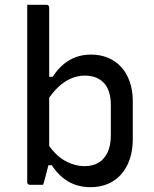

<svg xmlns="http://www.w3.org/2000/svg" viewBox="-20 -770 640 800"><path d="M159.5 0Q152 0 142.1 0Q132.2 0 122 0Q111.9 0 104.4 0Q101.4 0 98.9 -1.5Q96.4 -3 94.9 -5Q93.4 -7 93.4 -11Q93.4 -88.5 93.4 -165.7Q93.4 -242.9 93.4 -320.5Q93.4 -398 93.4 -475.2Q93.4 -552.4 93.4 -629.9Q93.4 -660.5 93.4 -690.5Q93.4 -720.6 93.4 -750Q103.8 -750 113.8 -750Q123.8 -750 133.6 -750Q143.5 -750 153.5 -750Q163.5 -750 173.9 -750Q177.9 -750 179.9 -748.5Q181.9 -747 183.4 -745Q184.9 -743 184.9 -739Q184.9 -657.8 184.9 -577.3Q184.9 -496.7 184.9 -416.3Q184.9 -335.9 184.9 -255.3Q184.9 -174.8 184.9 -93.6Q184.9 -93.6 182.4 -83.9Q179.8 -74.1 176.2 -60.5Q172.5 -46.8 169.1 -32.6Q165.6 -18.5 162.6 -9.2Q159.5 0 159.5 0ZM162 -81.7 169.9 -184Q206.3 -125.5 248.3 -101.6Q290.3 -77.7 332.8 -77.7Q366.6 -77.7 390.9 -92.3Q415.1 -107 428.5 -135.7Q441.8 -164.5 441.8 -205.5V-333Q441.8 -364.5 433.8 -388.1Q425.8 -411.7 410.8 -426.7Q396.9 -440.5 377.3 -447.8Q357.7 -455 332.8 -455Q304.4 -455 276.3 -443.1Q248.1 -431.3 221.8 -406.4Q195.6 -381.5 171.6 -342.1V-449.9H199.4Q218.5 -479.5 242.2 -500.1Q265.8 -520.6 295.2 -531.6Q324.5 -542.6 359.2 -542.6Q397.8 -542.6 429.8 -529.3Q461.9 -516.1 484.9 -490.8Q508 -465.5 520.6 -429.5Q533.3 -393.5 533.3 -347.5V-191Q533.3 -143.9 520.6 -106.7Q508 -69.5 484.6 -43.3Q461.3 -17.2 428.9 -3.6Q396.6 10 356.8 10Q323.3 10 294 -0.1Q264.6 -10.2 240.2 -30.7Q215.8 -51.1 195.5 -81.7Z"/></svg>

Font: Recursive Sans Linear Light
Style: Regular
Weight: 300
Version: Version 1.085